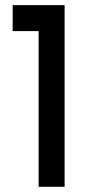

<svg xmlns="http://www.w3.org/2000/svg" viewBox="-20 -720 353 740"><path d="M229 0H128.9V-600.1H28.8V-700.2H229Z"/></svg>

Font: Bruno Ace SC
Style: Regular
Weight: 400
Designer: Astigmatic (AOETI)
Foundry: Astigmatic (AOETI)
Version: Version 1.000